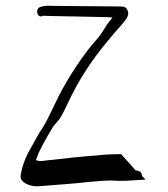

<svg xmlns="http://www.w3.org/2000/svg" viewBox="-20 -650 584 669"><path d="M453 -56 402 -113C390 -113 373 -112 362 -112C354 -112 345 -111 334 -110C270 -105 201 -98 142 -91C127 -89 118 -87 105 -92C109 -101 111 -109 115 -118C130 -149 148 -181 166 -210L188 -236C194 -245 200 -257 207 -271C233 -327 255 -369 290 -421C323 -470 347 -497 381 -538C393 -552 419 -578 425 -594C431 -609 421 -626 409 -627C410 -628 148 -629 149 -630C136 -630 130 -628 121 -626C107 -622 106 -602 116 -595C126 -589 123 -596 135 -595C133 -594 373 -591 372 -589C370 -586 368 -584 366 -581C346 -559 339 -538 319 -515C270 -461 218 -381 183 -312C165 -276 148 -236 128 -204C113 -183 103 -161 90 -139C73 -111 57 -75 52 -38C48 -14 86 1 114 -1C142 -3 175 -6 204 -8C254 -11 317 -21 369 -21C377 -20 407 -20 415 -20L484 -24C493 -24 474 -32 474 -41C474 -50 464 -56 453 -56Z"/></svg>

Font: Photofail
Style: Regular
Weight: 400
Foundry: Cannot Into Space Fonts
Version: Version 0.97